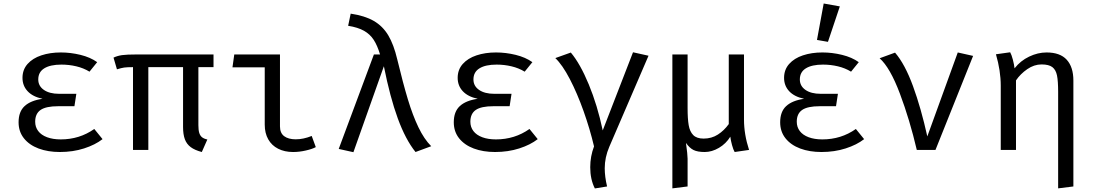

<svg xmlns="http://www.w3.org/2000/svg" viewBox="-20 -848 6194 1086"><path d="M308.7 -247.2Q240.5 -247.2 209.7 -226.2Q179 -205.1 179 -159.5Q179 -129.2 196.2 -106.7Q213.3 -84.1 246.2 -71.8Q279 -59.5 323.6 -59.5Q429.7 -59.5 513.3 -118.5L560 -61Q518.5 -28.7 455.6 -8.5Q392.8 11.8 318.5 11.8Q251.3 11.8 198.5 -7.9Q145.6 -27.7 115.4 -65.6Q85.1 -103.6 85.1 -156.4Q85.1 -216.4 119.2 -247.9Q153.3 -279.5 220.5 -289.2Q165.1 -301 136.2 -332.1Q107.2 -363.1 107.2 -407.7Q107.2 -453.8 135.9 -486.2Q164.6 -518.5 213.8 -534.9Q263.1 -551.3 324.1 -551.3Q379.5 -551.3 435.1 -537.7Q490.8 -524.1 529.7 -496.4L486.2 -442.6Q452.8 -463.1 411.8 -472.8Q370.8 -482.6 327.7 -482.6Q264.6 -482.6 230.5 -461.5Q196.4 -440.5 196.4 -398.5Q196.4 -361.5 228.2 -339.5Q260 -317.4 314.4 -317.4H411.8L401 -247.2Z M1187.7 -468.2H1102.1V-140Q1102.1 -112.8 1106.9 -96.7Q1111.8 -80.5 1122.6 -71.8Q1133.3 -63.1 1152.8 -59L1121.5 11.8Q1082.1 1.5 1059 -15.6Q1035.9 -32.8 1025.6 -60.3Q1015.4 -87.7 1015.4 -129.7V-468.2H819V0H732.3V-468.2Q697.4 -468.2 682.1 -465.9Q666.7 -463.6 641.5 -455.9L622.1 -522.1Q643.6 -532.3 670 -536.2Q696.4 -540 755.4 -540H1187.7Z M1477.4 -467.2H1294.9L1305.1 -540H1563.6V-133.3Q1563.6 -95.4 1587.4 -77.7Q1611.3 -60 1652.8 -60Q1695.9 -60 1743.1 -79L1766.2 -15.9Q1746.7 -5.1 1709.7 3.3Q1672.8 11.8 1637.9 11.8Q1589.7 11.8 1553.3 -6.7Q1516.9 -25.1 1497.2 -60Q1477.4 -94.9 1477.4 -143.1Z M2129.7 -540Q2114.4 -590.8 2093.8 -622.6Q2073.3 -654.4 2039 -673.8Q2004.6 -693.3 1949.2 -702.1L1963.6 -770.8Q2043.6 -759 2094.1 -729.7Q2144.6 -700.5 2175.9 -648.5Q2207.2 -596.4 2227.2 -511.3Q2259.5 -377.4 2286.9 -286.4Q2314.4 -195.4 2346.7 -128.2Q2379 -61 2419 -21L2330.3 11.8Q2273.8 -58.5 2230 -178.2Q2186.2 -297.9 2151.3 -473.3L1979 12.8L1895.9 -5.6L2094.9 -540Z M2770.3 -247.2Q2702.1 -247.2 2671.3 -226.2Q2640.5 -205.1 2640.5 -159.5Q2640.5 -129.2 2657.7 -106.7Q2674.9 -84.1 2707.7 -71.8Q2740.5 -59.5 2785.1 -59.5Q2891.3 -59.5 2974.9 -118.5L3021.5 -61Q2980 -28.7 2917.2 -8.5Q2854.4 11.8 2780 11.8Q2712.8 11.8 2660 -7.9Q2607.2 -27.7 2576.9 -65.6Q2546.7 -103.6 2546.7 -156.4Q2546.7 -216.4 2580.8 -247.9Q2614.9 -279.5 2682.1 -289.2Q2626.7 -301 2597.7 -332.1Q2568.7 -363.1 2568.7 -407.7Q2568.7 -453.8 2597.4 -486.2Q2626.2 -518.5 2675.4 -534.9Q2724.6 -551.3 2785.6 -551.3Q2841 -551.3 2896.7 -537.7Q2952.3 -524.1 2991.3 -496.4L2947.7 -442.6Q2914.4 -463.1 2873.3 -472.8Q2832.3 -482.6 2789.2 -482.6Q2726.2 -482.6 2692.1 -461.5Q2657.9 -440.5 2657.9 -398.5Q2657.9 -361.5 2689.7 -339.5Q2721.5 -317.4 2775.9 -317.4H2873.3L2862.6 -247.2Z M3560.5 -552.3 3648.2 -532.8 3426.2 -17.4Q3400.5 42.6 3400.5 103.6Q3400.5 151.3 3413.8 206.7L3344.6 217.9Q3318.5 166.7 3318.5 97.9Q3318.5 36.4 3340 -20Q3316.9 -117.9 3281 -219Q3245.1 -320 3203.1 -400.8Q3161 -481.5 3121 -519.5L3208.7 -550.8Q3261.5 -488.2 3310.3 -370.5Q3359 -252.8 3389.2 -110.3Z M4188.2 -171.8Q4188.2 -88.2 4216.9 0L4135.4 11.8Q4127.7 -1 4120.5 -27.4Q4113.3 -53.8 4110.8 -74.9Q4086.7 -35.4 4046.7 -11.8Q4006.7 11.8 3966.2 11.8Q3925.6 11.8 3902.8 0.5Q3880 -10.8 3860 -39.5Q3869.2 26.2 3869.2 49.7V206.7L3783.1 217.4V-540H3869.2V-237.4Q3869.2 -175.9 3875.4 -140Q3881.5 -104.1 3901 -84.1Q3920.5 -64.1 3960 -64.1Q4005.1 -64.1 4040.5 -86.9Q4075.9 -109.7 4102.1 -146.2V-540H4188.2Z M4616.4 -247.2Q4548.2 -247.2 4517.4 -226.2Q4486.7 -205.1 4486.7 -159.5Q4486.7 -129.2 4503.8 -106.7Q4521 -84.1 4553.8 -71.8Q4586.7 -59.5 4631.3 -59.5Q4737.4 -59.5 4821 -118.5L4867.7 -61Q4826.2 -28.7 4763.3 -8.5Q4700.5 11.8 4626.2 11.8Q4559 11.8 4506.2 -7.9Q4453.3 -27.7 4423.1 -65.6Q4392.8 -103.6 4392.8 -156.4Q4392.8 -216.4 4426.9 -247.9Q4461 -279.5 4528.2 -289.2Q4472.8 -301 4443.8 -332.1Q4414.9 -363.1 4414.9 -407.7Q4414.9 -453.8 4443.6 -486.2Q4472.3 -518.5 4521.5 -534.9Q4570.8 -551.3 4631.8 -551.3Q4687.2 -551.3 4742.8 -537.7Q4798.5 -524.1 4837.4 -496.4L4793.8 -442.6Q4760.5 -463.1 4719.5 -472.8Q4678.5 -482.6 4635.4 -482.6Q4572.3 -482.6 4538.2 -461.5Q4504.1 -440.5 4504.1 -398.5Q4504.1 -361.5 4535.9 -339.5Q4567.7 -317.4 4622.1 -317.4H4719.5L4708.7 -247.2ZM4601 -622.1 4639 -828.2 4730.3 -811.8 4663.1 -611.3Z M5165.6 0Q5125.6 -170.8 5070 -318.5Q5014.4 -466.2 4955.4 -518.5L5042.6 -550.3Q5098.5 -485.6 5144.1 -361Q5189.7 -236.4 5225.1 -76.4L5397.4 -551.3L5484.1 -531.8L5271.3 0Z M6051.3 -392.3V206.7L5965.1 217.4V-328.7Q5965.1 -389.2 5958.7 -421Q5952.3 -452.8 5932.6 -468.2Q5912.8 -483.6 5871.3 -483.6Q5829.2 -483.6 5790.3 -456.7Q5751.3 -429.7 5726.7 -393.3V0H5640.5V-363.1Q5640.5 -447.7 5613.3 -541L5693.8 -552.3Q5701.5 -539 5709 -510.5Q5716.4 -482.1 5718.5 -461.5Q5752.3 -504.6 5801.3 -527.9Q5850.3 -551.3 5899.5 -551.3Q5976.4 -551.3 6013.8 -510Q6051.3 -468.7 6051.3 -392.3Z"/></svg>

Font: Fira Code Fixed
Style: Regular
Weight: 400
Monospace: yes
Designer: Carrois Corporate, Edenspiekermann AG, Nikita Prokopov
Foundry: Carrois Corporate, Edenspiekermann AG, Nikita Prokopov
Version: Version 5.002